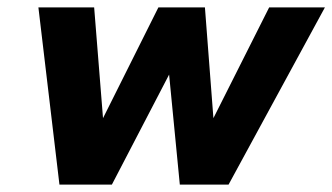

<svg xmlns="http://www.w3.org/2000/svg" viewBox="-20 -500 900 520"><path d="M84 -480H235L259 -180L409 -480H535L558 -180L709 -480H860L599 0H467L438 -298L283 0H141Z"/></svg>

Font: Prompt SemiBold
Style: Italic
Weight: 600
Italic angle: -12°
Designer: Katatrad Team
Foundry: CadsonDemak
Version: Version 1.001